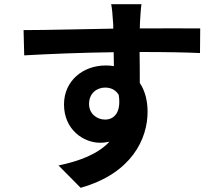

<svg xmlns="http://www.w3.org/2000/svg" viewBox="-20 -823 1040 912"><path d="M403 -329C403 -381 441 -407 479 -407C507 -407 530 -396 544 -372C557 -286 520 -255 479 -255C440 -255 403 -283 403 -329ZM931 -688C879 -689 744 -688 644 -688C644 -700 645 -710 645 -718C646 -734 649 -787 652 -803H508C512 -787 515 -749 517 -717C518 -710 518 -699 518 -687C385 -685 205 -680 92 -680L95 -560C217 -567 370 -573 520 -575L521 -509C509 -511 496 -512 482 -512C374 -512 284 -439 284 -327C284 -206 378 -145 455 -145C471 -145 486 -147 500 -150C445 -91 358 -58 258 -37L363 69C605 1 681 -163 681 -292C681 -344 669 -392 644 -429C644 -472 644 -526 643 -576C777 -576 870 -574 930 -571Z"/></svg>

Font: Source Han Sans Old Style Bold
Style: Regular
Weight: 700
Designer: Ryoko NISHIZUKA (kana & ideographs); Paul D. Hunt (Latin, Greek & Cyrillic); Wenlong ZHANG (bopomofo); Sandoll Communica
Foundry: Adobe Systems Incorporated
Version: Version 1.004;PS 1.004;hotconv 1.0.81;makeotf.lib2.5.63406